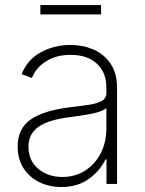

<svg xmlns="http://www.w3.org/2000/svg" viewBox="-20 -732 576 764"><path d="M224.1 12.2Q176.8 12.2 137.2 -6.8Q97.7 -25.9 74 -62Q50.3 -98.1 50.3 -149.9Q50.3 -218.3 99.9 -254.9Q149.4 -291.5 258.3 -305.2Q300.3 -310.1 333 -314.9Q365.7 -319.8 384.5 -330.1Q403.3 -340.3 403.3 -361.3V-383.8Q403.3 -443.4 365.5 -478.5Q327.6 -513.7 261.7 -513.7Q203.1 -513.7 163.1 -488Q123 -462.4 106.9 -421.9L65.9 -437Q89.8 -496.1 143.8 -524.7Q197.8 -553.2 260.7 -553.2Q309.1 -553.2 351.3 -535.2Q393.6 -517.1 419.7 -479Q445.8 -440.9 445.8 -380.9V0H403.8V-98.1H399.9Q378.4 -52.7 333.5 -20.3Q288.6 12.2 224.1 12.2ZM228 -27.8Q279.3 -27.8 318.8 -53.2Q358.4 -78.6 380.9 -122.3Q403.3 -166 403.3 -221.2V-301.8Q386.2 -287.6 344.7 -279.5Q303.2 -271.5 263.2 -266.6Q173.3 -255.9 133.3 -227.5Q93.3 -199.2 93.3 -148.4Q93.3 -92.8 132.1 -60.3Q170.9 -27.8 228 -27.8ZM382.3 -711.9V-674.8H140.6V-711.9Z"/></svg>

Font: Inter Extra Light
Style: Regular
Weight: 200
Designer: Rasmus Andersson
Foundry: rsms
Version: Version 4.000;git-3c8e0fc